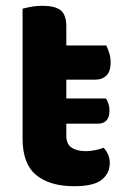

<svg xmlns="http://www.w3.org/2000/svg" viewBox="-20 -628 432 663"><path d="M209 -159Q209 -131 227 -118.5Q245 -106 277 -106Q292 -106 309 -109.5Q326 -113 338 -118Q347 -108 353 -95Q359 -82 359 -65Q359 -30 331.5 -7.5Q304 15 236 15Q152 15 105 -23.5Q58 -62 58 -149V-598Q69 -601 87 -604.5Q105 -608 126 -608Q170 -608 189.5 -592.5Q209 -577 209 -536V-471H347Q352 -461 357 -445.5Q362 -430 362 -413Q362 -381 347.5 -367Q333 -353 310 -353H209V-288H346Q350 -282 354 -271Q358 -260 358 -246Q358 -223 347.5 -212Q337 -201 319 -201H209V-159Z"/></svg>

Font: Baloo Bhaina 2
Style: Bold
Weight: 700
Designer: Yesha Goshar, Manish Minz, Shuchita Grover and Ek Type
Foundry: Ek Type
Version: Version 1.640;hotconv 1.0.111;makeotfexe 2.5.65597; ttfautoh